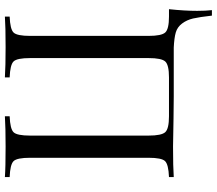

<svg xmlns="http://www.w3.org/2000/svg" viewBox="-72 -676 908 805"><g transform="rotate(-90 382.5 -274.0)"><path d="M634 -602V-106Q634 -51 648.5 -35.5Q663 -20 715 -20H746Q739 46 739 98Q739 134 742 160H719Q713 107 707 81Q701 55 686 35Q671 15 648.5 8.5Q626 2 585 0H380Q335 0 286 -1Q190 -3 170 -3Q84 -3 42 0V-20Q95 -22 109 -36.5Q123 -51 123 -106V-602Q123 -657 109 -671.5Q95 -686 42 -688V-708Q82 -705 170 -705Q250 -705 297 -708V-688Q244 -686 230 -671.5Q216 -657 216 -602V-106Q216 -51 230.5 -35.5Q245 -20 297 -20H460Q512 -20 526.5 -35.5Q541 -51 541 -106V-602Q541 -657 527 -671.5Q513 -686 460 -688V-708Q506 -705 587 -705Q673 -705 715 -708V-688Q662 -686 648 -671.5Q634 -657 634 -602Z"/></g></svg>

Font: Playfair Display
Style: Regular
Weight: 400
Designer: Claus Eggers S?rensen
Foundry: Claus Eggers S?rensen
Version: Version 1.003